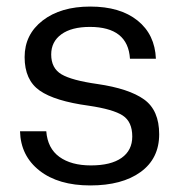

<svg xmlns="http://www.w3.org/2000/svg" viewBox="-20 -555 549 585"><path d="M41 -155H121Q125 -103 161 -77Q197 -51 257 -51Q318 -51 350.5 -74Q383 -97 383 -139Q383 -184 354 -203Q325 -222 250 -233Q147 -247 101 -279Q55 -311 55 -381Q55 -450 110 -492.5Q165 -535 255 -535Q346 -535 399 -492.5Q452 -450 455 -376H376Q370 -473 254 -473Q198 -473 167 -450.5Q136 -428 136 -389Q136 -347 167.5 -328.5Q199 -310 277 -299Q373 -285 419 -252Q465 -219 465 -146Q465 -72 408.5 -31Q352 10 255 10Q158 10 100.5 -35Q43 -80 41 -155Z"/></svg>

Font: Mona Sans
Style: Regular
Weight: 400
Designer: Deni Anggara
Foundry: GitHub
Version: Version 2.000;Glyphs 3.2.3 (3260)